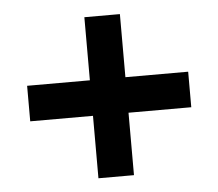

<svg xmlns="http://www.w3.org/2000/svg" viewBox="-42 -642 655 576"><g transform="rotate(-5 286.0 -353.5)"><path d="M339 -406H528V-299H339V-111H232V-299H43V-406H232V-596H339Z"/></g></svg>

Font: Noto Sans Cham
Style: Regular
Weight: 400
Designer: Monotype Design Team
Foundry: Monotype Imaging Inc.
Version: Version 2.002